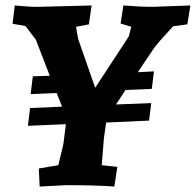

<svg xmlns="http://www.w3.org/2000/svg" viewBox="-20 -677 716 702"><path d="M92 -333 100 -398 162 -400 111 -532 73 -582 26 -590 34 -657Q83 -652 118 -652L315 -657L305 -588L258 -579Q264 -541 267 -531L328 -356L451 -544L460 -579L421 -591L431 -657Q493 -652 537 -652L676 -657L665 -588L613 -581Q553 -516 543 -501L484 -413L543 -416L535 -352L439 -348L404 -295L533 -300L525 -236L368 -229L360 -172Q359 -165 352 -73L409 -67L398 5Q329 0 222 0L125 5L122 -61L193 -73Q194 -76 198 -93Q202 -110 206.5 -127.5Q211 -145 212 -153L221 -223L82 -217L90 -282L207 -287L187 -337Z"/></svg>

Font: Andada
Style: Bold Italic
Weight: 700
Italic angle: -8.29999°
Designer: Carolina Giovagnoli
Foundry: Carolina Giovagnoli
Version: Version 1.003